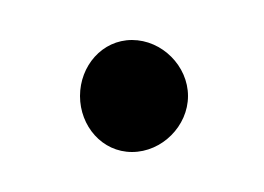

<svg xmlns="http://www.w3.org/2000/svg" viewBox="-20 -76 132 96"><path d="M20 -28C20 -13 31 0 46 0C61 0 74 -13 74 -28C74 -43 61 -56 46 -56C31 -56 20 -43 20 -28Z"/></svg>

Font: Hussar Tani
Style: Dwa
Weight: 700
Foundry: Cannot Into Space Fonts
Version: Version 0.92